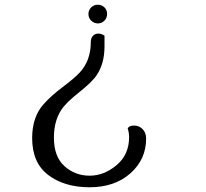

<svg xmlns="http://www.w3.org/2000/svg" viewBox="-20 -480 873 812"><path d="M526 100Q526 81 520 63Q526 51 547 51Q568 51 583 66Q598 81 598 106Q598 194 531.5 253Q465 312 359 312Q253 312 184.5 260.5Q116 209 116 104Q116 14 165 -40Q195 -74 244 -111Q293 -148 315 -171Q364 -222 364 -302Q364 -319 373 -328.5Q382 -338 395.5 -338Q409 -338 422 -329V-284Q422 -202 380 -150Q361 -128 338 -109Q315 -90 292 -71Q269 -52 250 -30Q208 21 208 102Q208 183 253 223Q298 263 359 263Q420 263 473 218.5Q526 174 526 100ZM421.5 -449Q433 -438 433 -421Q433 -404 421.5 -392.5Q410 -381 394 -381Q378 -381 366 -392.5Q354 -404 354 -420.5Q354 -437 365.5 -448.5Q377 -460 393.5 -460Q410 -460 421.5 -449Z"/></svg>

Font: Sofia
Style: Regular
Weight: 400
Designer: Paula Nazal and Daniel Hernndez
Foundry: Paula Nazal, Daniel Hernndez
Version: Version 1.001